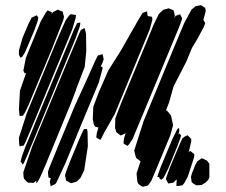

<svg xmlns="http://www.w3.org/2000/svg" viewBox="-20 -727 873 741"><path d="M637 -204 590 -91 564 -29 551 -11 542 -9 531 -6 524 -10 514 -17 510 -26 507 -58 523 -106 522 -105 515 -110 506 -117 503 -125 498 -146 534 -259 655 -552 691 -638 719 -690 735 -703 745 -705 756 -707 765 -701 772 -696 774 -684 765 -650 772 -638 767 -624 743 -579 721 -542 699 -489 650 -394 632 -330 620 -300 623 -301 629 -295 640 -281 648 -244ZM674 -629 527 -275 491 -189 478 -170 472 -164 465 -168 457 -173V-179L459 -194L465 -213L453 -207L446 -204L439 -209L429 -217L424 -233L425 -270L448 -330L544 -561L573 -632L593 -673L610 -689L621 -692L631 -695L641 -691L650 -687L652 -679L655 -666L652 -657L658 -666L667 -669L675 -672L679 -664L683 -657L681 -649ZM224 -649 180 -537 106 -360 90 -321 76 -292 68 -280H62L56 -279L55 -285L53 -305L57 -377L81 -446L76 -443L70 -454L80 -504L137 -644L157 -679L164 -687L172 -683L180 -680L179 -672L178 -671L184 -680L198 -687L203 -690L214 -685L222 -682L224 -673L227 -662ZM446 -531 516 -654 526 -670 530 -677 538 -680 548 -683V-677L550 -665L557 -664L567 -662L568 -650L558 -614L423 -287L381 -213L371 -193L367 -187L359 -192L352 -196V-202L354 -215L360 -235L347 -238L342 -248L338 -267L340 -315L362 -373L398 -455ZM259 -614 114 -263 79 -180 71 -165 64 -164 56 -162 54 -171 53 -195 83 -289 201 -575 233 -648 235 -650 236 -653 238 -655 246 -666 252 -672 261 -671 273 -669 272 -658ZM113 -611 77 -526 66 -508 59 -504 53 -516V-532L67 -581L89 -633L102 -659L122 -668L128 -659L126 -648ZM272 -580 119 -209 82 -120 72 -98 68 -91 64 -98 59 -104 61 -109 64 -122 77 -158 85 -177 94 -199 123 -270 226 -518 266 -614 269 -620 272 -626 278 -638H279L280 -640L279 -638L290 -640L289 -628ZM254 -329 156 -91 140 -54 131 -35 121 -19 120 -24V-30L110 -21L96 -22H88L80 -29L73 -37L71 -45L70 -62L104 -161L251 -515L286 -598L292 -611L299 -615L306 -619L308 -613L312 -597L313 -531L307 -469L275 -386L273 -379ZM361 -408 296 -252 232 -96 198 -23 194 -17 181 -11 176 -8 172 -24 175 -37 177 -40H174L167 -42L166 -51L165 -63L169 -76L203 -160L268 -317L321 -433L344 -485L354 -506L358 -513L366 -515L376 -518L378 -509L380 -498L375 -483L369 -471L376 -467L375 -459ZM665 -164 643 -110 629 -76 611 -40 602 -33 594 -40 595 -44H587L590 -54L600 -82L646 -192L664 -228L671 -234L672 -223L669 -210V-209L672 -212L679 -204L676 -194ZM319 -162 305 -70 291 -41 276 -26 262 -22 254 -20 235 -30 234 -35 231 -51 235 -64 249 -101 288 -195 299 -219 304 -229H316L318 -216ZM705 -46 691 -20 684 -12 673 -10 661 -9V-17L662 -35L649 -22L637 -20L629 -19L624 -29L620 -36L624 -48L635 -79L675 -174L684 -193L693 -200L704 -205L712 -197L718 -191V-180L708 -139L714 -145L721 -139L730 -132L729 -120ZM774 -23 758 -13 742 -12H737L727 -18L720 -24L719 -29L717 -44L720 -56L733 -89L741 -104L758 -116L765 -114L779 -107L788 -95V-43L784 -33Z"/></svg>

Font: Rubik Marker Hatch
Style: Regular
Weight: 400
Designer: Hubert and Fischer, NaN
Foundry: Hubert & Fischer, NaN
Version: Version 2.200